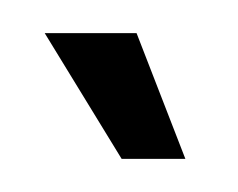

<svg xmlns="http://www.w3.org/2000/svg" viewBox="-20 -699 144 116"><path d="M53.5 -603H92L62.5 -679H7Z"/></svg>

Font: Anybody UltraCondensed
Style: Regular
Weight: 400
Width: 1
Version: Version 1.113;gftools[0.9.25]